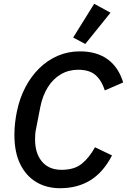

<svg xmlns="http://www.w3.org/2000/svg" viewBox="-20 -981 670 1013"><path d="M297 12Q226 12 172 -20Q118 -52 87 -114.5Q56 -177 56 -269Q56 -301 59.5 -332Q63 -363 69 -392Q83 -461 113 -519Q143 -577 186.5 -620Q230 -663 284.5 -686.5Q339 -710 401 -710Q490 -710 547.5 -668.5Q605 -627 630 -546L533 -504Q517 -555 485 -584Q453 -613 392 -613Q342 -613 301 -589Q260 -565 232.5 -521Q205 -477 193 -418L171 -305Q167 -288 166 -273.5Q165 -259 165 -246Q165 -172 201.5 -128.5Q238 -85 305 -85Q372 -85 411.5 -117Q451 -149 481 -204L571 -161Q525 -72 457 -30Q389 12 297 12ZM563 -914 430 -749 366 -783 477 -961Z"/></svg>

Font: IBM Plex Sans Medium
Style: Italic
Weight: 500
Italic angle: -11.31°
Designer: Mike Abbink, Paul van der Laan, Pieter van Rosmalen
Foundry: Bold Monday
Version: Version 3.201